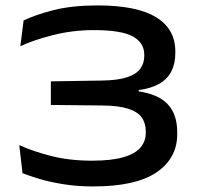

<svg xmlns="http://www.w3.org/2000/svg" viewBox="-20 -673 726 708"><path d="M324 14.5Q265.5 14.5 215.2 6.5Q165 -1.5 126.2 -13Q87.5 -24.5 63 -34.5L51 -138Q99.5 -115.5 167.8 -98Q236 -80.5 319 -80.5Q390.5 -80.5 434.2 -93Q478 -105.5 497.8 -128.8Q517.5 -152 517.5 -183V-188.5Q517.5 -219 502.5 -240Q487.5 -261 452.2 -272.2Q417 -283.5 357 -284L167.5 -286V-373L357 -376Q415 -377 449 -388.2Q483 -399.5 497.5 -419.8Q512 -440 512 -467V-471Q512 -515.5 469.5 -538.8Q427 -562 325.5 -562Q248 -562 175.2 -543.5Q102.5 -525 55 -502.5L67 -597.5Q110 -618.5 178 -635.8Q246 -653 339 -653Q484.5 -653 555.5 -609.5Q626.5 -566 626.5 -484V-477.5Q626.5 -438.5 612 -410Q597.5 -381.5 567.5 -364.2Q537.5 -347 491.5 -341V-325.5L488.5 -336.5Q563 -326 598.2 -289Q633.5 -252 633.5 -185V-178.5Q633.5 -89 556.8 -37.2Q480 14.5 324 14.5Z"/></svg>

Font: Anek Latin Expanded Medium
Style: Regular
Weight: 500
Width: 7
Designer: Yesha Goshar
Foundry: Ek Type
Version: Version 1.003